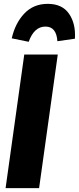

<svg xmlns="http://www.w3.org/2000/svg" viewBox="-20 -977 410 997"><path d="M183 0H9L106 -694H280ZM41 -778Q59 -857 106.5 -907Q154 -957 228 -957Q303 -957 338.5 -905.5Q374 -854 369 -776L278 -763Q273 -839 216 -839Q157 -839 129 -760Z"/></svg>

Font: Fira Sans Condensed ExtraBold
Style: Italic
Weight: 800
Width: 3
Italic angle: -8°
Designer: bBox Type GmbH & Carrois Corporate GbR & Edenspiekermann AG
Foundry: bBox Type GmbH & Carrois Corporate GbR & Edenspiekermann AG
Version: Version 4.301